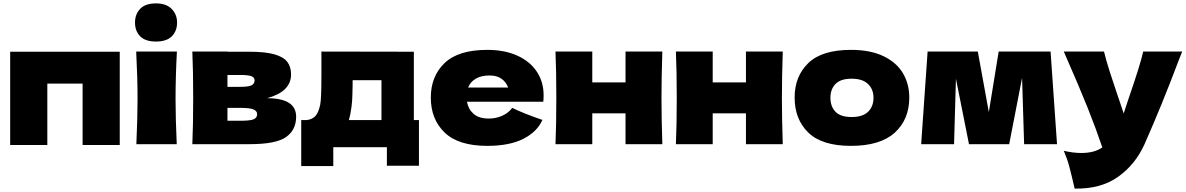

<svg xmlns="http://www.w3.org/2000/svg" viewBox="-20 -850 6990 1132"><path d="M40 -545H686V5H467V-357H259V5H40Z M776 -717Q776 -766 806.5 -798Q837 -830 900 -830Q960 -830 992 -797.5Q1024 -765 1024 -717Q1024 -667 993 -636Q962 -605 900 -605Q837 -605 806.5 -636Q776 -667 776 -717ZM784 0Q791 -161 791 -266Q791 -391 783 -546H1023Q1015 -397 1015 -266Q1015 -156 1022 0Z M1726 -162Q1726 -84 1666.5 -42Q1607 0 1452 0H1114Q1119 -114 1119 -273Q1119 -432 1114 -546H1321V-545H1451Q1545 -545 1598.5 -529.5Q1652 -514 1674 -485Q1696 -456 1696 -411Q1696 -310 1555 -271Q1726 -271 1726 -162ZM1321 -408V-338H1397Q1443 -338 1462 -346.5Q1481 -355 1481 -377Q1481 -394 1461.5 -401Q1442 -408 1397 -408ZM1397 -138Q1454 -138 1475 -146.5Q1496 -155 1496 -177Q1496 -196 1474 -205Q1452 -214 1397 -214H1321V-138Z M2420 -142H2450V127H2261V18H1945V129H1756V-142H1789Q1823 -147 1840.5 -167Q1858 -187 1868 -233Q1875 -269 1875 -405V-546L2420 -545ZM2037 -142H2229V-377H2059V-347Q2058 -289 2056 -255.5Q2054 -222 2045 -175Q2043 -164 2037 -142Z M3059 -250H2733Q2741 -206 2772.5 -178.5Q2804 -151 2862 -151Q2904 -151 2941 -167.5Q2978 -184 3000 -214Q3067 -181 3178 -143Q3147 -73 3065.5 -31.5Q2984 10 2853 10Q2683 10 2601.5 -68.5Q2520 -147 2520 -275Q2520 -400 2601 -478Q2682 -556 2853 -556Q2955 -556 3030 -522Q3105 -488 3145 -427.5Q3185 -367 3185 -289Q3185 -263 3183 -250ZM2740 -334H2976Q2964 -366 2937 -385.5Q2910 -405 2867 -405Q2817 -405 2785 -386Q2753 -367 2740 -334Z M3885 -546Q3880 -394 3880 -273Q3880 -152 3885 0H3668V-182H3472V0H3255Q3260 -114 3260 -273Q3260 -432 3255 -546H3472V-364H3668V-546Z M4595 -546Q4590 -394 4590 -273Q4590 -152 4595 0H4378V-182H4182V0H3965Q3970 -114 3970 -273Q3970 -432 3965 -546H4182V-364H4378V-546Z M4665 -275Q4665 -400 4745.5 -478Q4826 -556 4997 -556Q5112 -556 5189.5 -518.5Q5267 -481 5304 -417.5Q5341 -354 5341 -275Q5341 -146 5255.5 -68Q5170 10 4997 10Q4826 10 4745.5 -68.5Q4665 -147 4665 -275ZM5130 -274Q5130 -323 5098 -354.5Q5066 -386 5001 -386Q4936 -386 4906 -355Q4876 -324 4876 -274Q4876 -222 4906 -191Q4936 -160 5001 -160Q5066 -160 5098 -191Q5130 -222 5130 -274Z M6174 -546 6212 0H6018L6006 -391L5930 0H5693L5616 -386L5605 0H5411L5449 -546H5745L5810 -189L5868 -546Z M6950 -546 6927 -488Q6832 -235 6728 0Q6674 120 6572 192.5Q6470 265 6316 262Q6297 179 6284.5 132.5Q6272 86 6252 39Q6307 52 6355 52Q6433 52 6479 19Q6443 -88 6394 -211Q6345 -334 6252 -546H6489Q6501 -496 6522 -430Q6543 -364 6564 -303Q6570 -284 6583.5 -245.5Q6597 -207 6605 -181L6631 -260Q6706 -477 6720 -546Z"/></svg>

Font: Mantou Sans
Style: Regular
Weight: 400
Designer: Mant0u / artakana
Foundry: Mant0u / artakana
Version: Version 1.001;October 22, 2023;FontCreator 14.0.0.2901 64-bi